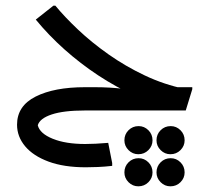

<svg xmlns="http://www.w3.org/2000/svg" viewBox="-20 -389 757 676"><path d="M586 -6Q522 -22 455.5 -52Q389 -82 326 -123.5Q263 -165 207 -215Q151 -265 106 -320L168 -369H175Q207 -330 254.5 -285Q302 -240 361.5 -198Q421 -156 489.5 -123.5Q558 -91 631 -76ZM279 0V-82H314Q341 -82 366 -80.5Q391 -79 407 -77Q423 -75 423 -75L517 -82H657V-75L634 0ZM282 200Q205 200 151 180Q97 160 68.5 126Q40 92 40 50Q40 -16 105.5 -49Q171 -82 279 -82V0Q204 0 162 14Q120 28 113 52Q120 81 165.5 99.5Q211 118 280 118Q296 118 317 117Q338 116 361 114L375 185V195Q349 198 324.5 199Q300 200 282 200ZM467 267Q447 267 432.5 252.5Q418 238 418 218Q418 197 432.5 182.5Q447 168 468 168Q488 168 502.5 182.5Q517 197 517 218Q517 238 502.5 252.5Q488 267 467 267ZM467 154Q447 154 432.5 139.5Q418 125 418 105Q418 84 432.5 69.5Q447 55 468 55Q488 55 502.5 69.5Q517 84 517 105Q517 125 502.5 139.5Q488 154 467 154ZM580 267Q560 267 545.5 252.5Q531 238 531 218Q531 197 545.5 182.5Q560 168 581 168Q601 168 615.5 182.5Q630 197 630 218Q630 238 615.5 252.5Q601 267 580 267ZM580 154Q560 154 545.5 139.5Q531 125 531 105Q531 84 545.5 69.5Q560 55 581 55Q601 55 615.5 69.5Q630 84 630 105Q630 125 615.5 139.5Q601 154 580 154Z"/></svg>

Font: Fustat Medium
Style: Regular
Weight: 500
Designer: Mohamed Gaber, Khaled Hosny, Laura Garcia Mut
Foundry: Kief Type Foundry, Alif Type Foundry, Hard Type Foundry
Version: Version 1.007